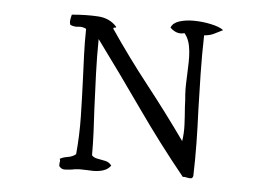

<svg xmlns="http://www.w3.org/2000/svg" viewBox="-47 -732 1095 759"><g transform="rotate(5 500.0 -352.5)"><path d="M811 -641Q794 -633 778 -624.5Q762 -616 738 -614Q736 -535 737.5 -462Q739 -389 741 -321Q744 -252 745 -187Q746 -122 744 -57Q742 -47 735 -46.5Q728 -46 719 -48Q715 -49 711 -49.5Q707 -50 703 -49Q603 -172 511 -303Q419 -434 324 -563Q323 -495 325.5 -426Q328 -357 331 -290Q334 -241 336 -194Q338 -147 338 -103Q346 -94 361 -91.5Q376 -89 392 -85.5Q408 -82 417 -69Q409 -58 397.5 -52Q386 -46 372 -44Q361 -42 348.5 -42Q336 -42 323 -43Q313 -43 303.5 -43.5Q294 -44 284 -43Q279 -43 274 -42Q269 -41 264 -40Q249 -38 235.5 -37.5Q222 -37 213 -49Q212 -54 212.5 -58Q213 -62 213 -64Q214 -68 214 -70.5Q214 -73 212 -78Q223 -85 242.5 -88Q262 -91 275 -102Q282 -179 280.5 -251Q279 -323 276 -397Q274 -445 272 -495Q270 -545 271 -599Q255 -607 240 -604.5Q225 -602 208 -609Q204 -617 205.5 -628.5Q207 -640 210 -650Q269 -655 315 -652Q361 -649 389 -617Q388 -613 383 -613.5Q378 -614 378 -609Q452 -500 532 -398.5Q612 -297 688 -190Q693 -221 691.5 -255Q690 -289 687 -326Q687 -338 686 -350.5Q685 -363 684 -376Q683 -396 683.5 -416Q684 -436 685 -457Q686 -480 686.5 -503Q687 -526 685 -546Q683 -568 677 -585.5Q671 -603 660 -616Q644 -611 629.5 -616Q615 -621 603 -633Q610 -652 635 -660Q660 -668 691 -668Q726 -668 761 -660.5Q796 -653 811 -641Z"/></g></svg>

Font: Yuji Boku
Style: Regular
Weight: 400
Designer: Kataoka Yuji
Foundry: Kinuta Font Factory
Version: Version 3.002